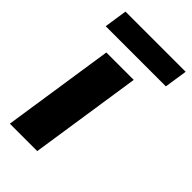

<svg xmlns="http://www.w3.org/2000/svg" viewBox="-218 -770 837 837"><g transform="rotate(45 201.0 -351.0)"><path d="M20 0 98 -517H267L189 0ZM15 -596 31 -702H402L386 -596Z"/></g></svg>

Font: Public Sans ExtraBold
Style: Italic
Weight: 800
Italic angle: -8°
Designer: The Public Sans project authors (U.S. Web Design System). Libre Franklin designed by Pablo Impallari and Rodrigo Fuenzal
Version: Version 1.007; ttfautohint (v1.8.1) -l 8 -r 50 -G 200 -x 14 